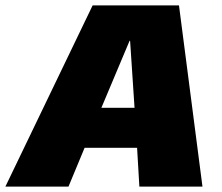

<svg xmlns="http://www.w3.org/2000/svg" viewBox="-71 -695 828 715"><path d="M274 -675H595.5L683 0H448L439.5 -144.5H244L184 0H-51ZM430 -293.5 413.5 -543H411.5L306.5 -293.5Z"/></svg>

Font: Rudi
Style: Regular
Weight: 400
Italic angle: -10°
Designer: Tyler Finck
Foundry: Etcetera Type Company
Version: Version 1.111; ttfautohint (v1.8.4)